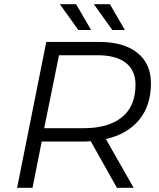

<svg xmlns="http://www.w3.org/2000/svg" viewBox="-20 -901 763 921"><path d="M62 0 202 -700H454Q573 -700 638.5 -648Q704 -596 704 -502Q704 -394 647 -325.5Q590 -257 488 -234L621 0H541L415 -224Q398 -222 379 -222H180L136 0ZM192 -286H381Q499 -286 564.5 -338.5Q630 -391 630 -495Q630 -564 583 -600Q536 -636 449 -636H263ZM356 -757 267 -881H345L417 -757ZM519 -757 430 -881H507L579 -757Z"/></svg>

Font: Montserrat
Style: Italic
Weight: 400
Italic angle: -11.3°
Designer: Julieta Ulanovsky
Foundry: Julieta Ulanovsky
Version: Version 9.000; ttfautohint (v1.8.4.7-5d5b)